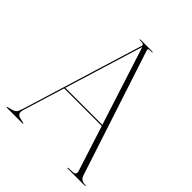

<svg xmlns="http://www.w3.org/2000/svg" viewBox="-195 -821 942 942"><g transform="rotate(45 276.0 -350.0)"><path d="M119.5 -2Q119.5 0 117.5 0H6.5Q4.5 0 4.5 -2Q4.5 -4 6.5 -4L38.5 -13Q47 -15.5 53.5 -22.2Q60 -29 67.5 -53L260.5 -682Q263 -688 258.2 -692Q253.5 -696 235.5 -696Q231.5 -696 231.5 -698Q231.5 -700 234.5 -700H318.5Q320.5 -700 320.5 -698Q320.5 -696 317.5 -696Q297.5 -696 294.5 -693.2Q291.5 -690.5 294.5 -682L508.5 -29Q517 -4 549.5 -4Q551.5 -4 551.5 -2Q551.5 0 549.5 0H428.5Q426.5 0 426.5 -2Q426.5 -4 429.5 -4L463.5 -6Q472.5 -7 476 -13.5Q479.5 -20 476.5 -28L400 -266H139L73.5 -53Q67 -32 72 -22.8Q77 -13.5 91.5 -10L116.5 -4Q119.5 -4 119.5 -2ZM141 -272H398L266.5 -681Z"/></g></svg>

Font: Fraunces 144pt S000 Thin
Style: Regular
Weight: 100
Version: Version 1.000; ttfautohint (v1.8.3)